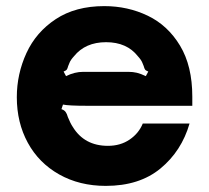

<svg xmlns="http://www.w3.org/2000/svg" viewBox="-20 -596 684 628"><path d="M35 -278Q35 -354 66.5 -422.5Q98 -491 162.5 -533.5Q227 -576 321 -576Q398 -576 463.5 -544.5Q529 -513 569 -446.5Q609 -380 609 -280V-250H265Q204 -250 186 -254L181 -239Q190 -236 194.5 -230Q199 -224 202 -213Q210 -193 218 -181Q256 -119 333 -119Q374 -119 404 -139.5Q434 -160 447 -192H600Q574 -102 505 -45Q436 12 326 12Q240 12 173.5 -25.5Q107 -63 71 -129Q35 -195 35 -278ZM196 -347Q224 -361 252 -361H400Q415 -361 427.5 -358Q440 -355 457 -347L465 -362Q457 -365 454.5 -368.5Q452 -372 450 -380Q449 -382 445.5 -391Q442 -400 431 -412Q395 -458 327 -458Q259 -458 222 -412Q211 -400 207.5 -391Q204 -382 203 -380Q201 -372 198.5 -368.5Q196 -365 188 -362Z"/></svg>

Font: Open Sauce Sans ExtraBold
Style: Regular
Weight: 800
Designer: Alfredo Marco Pradil
Foundry: Creative Sauce Fz LLC
Version: Version 1.477